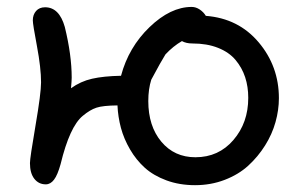

<svg xmlns="http://www.w3.org/2000/svg" viewBox="-20 -525 883 557"><path d="M545.9 12.2Q500.5 12.2 462.9 -1.7Q425.3 -15.6 400.1 -38.3Q375 -61 357.2 -91.6Q339.4 -122.1 330.8 -154.1Q322.3 -186 320.8 -219.2Q278.3 -218.8 259.8 -212.6Q241.2 -206.5 220.2 -189Q182.1 -157.7 155.8 -48.8Q147 -17.1 136.7 -3.7Q126.5 9.8 112.8 9.8Q92.3 9.8 79.6 -6.3Q66.9 -22.5 66.9 -51.8Q66.9 -66.9 83 -160.6Q99.1 -254.4 99.1 -286.1Q99.1 -327.6 87.2 -391.1Q75.2 -454.6 75.2 -465.8Q75.2 -482.4 84.7 -493.2Q94.2 -503.9 110.8 -503.9Q151.9 -503.9 168 -446.8Q188 -365.2 188 -299.8Q188 -291.5 186 -269Q213.9 -289.1 247.1 -296.6Q280.3 -304.2 331.1 -305.2Q353 -387.7 413.8 -446.3Q474.6 -504.9 536.1 -504.9Q548.3 -504.9 559.6 -497.3Q570.8 -489.7 577.1 -479Q671.9 -471.7 730.5 -402.1Q789.1 -332.5 789.1 -240.2Q789.1 -206.1 779.3 -170.9Q769.5 -135.7 749 -103Q728.5 -70.3 700.2 -44.4Q671.9 -18.6 631.8 -3.2Q591.8 12.2 545.9 12.2ZM410.2 -231.9Q410.2 -159.2 448 -114Q485.8 -68.8 546.9 -68.8Q614.3 -68.8 657.2 -118.9Q700.2 -168.9 700.2 -241.2Q700.2 -273.4 691.2 -301Q682.1 -328.6 663.3 -351.1Q644.5 -373.5 612.5 -386.2Q580.6 -398.9 538.1 -398.9Q520 -398.9 507.8 -405.8Q482.4 -391.1 460 -367.2L458 -363.8Q448.2 -348.6 418.9 -293.9Q410.2 -266.6 410.2 -231.9Z"/></svg>

Font: Shantell Sans Normal
Style: Regular
Weight: 400
Designer: Stephen Nixon, Anya Danilova, Shantell Martin
Foundry: Arrow Type
Version: Version 1.006;[559af2be0]